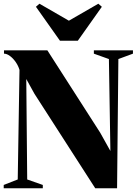

<svg xmlns="http://www.w3.org/2000/svg" viewBox="-20 -1014 736 1034"><path d="M0 0V-18L75.5 -47.5L85 -637.5Q78.5 -659.5 64.8 -679.5Q51 -699.5 34 -712.2Q17 -725 1.5 -725V-743H235L519.5 -299.5L574.5 -201L566.5 -696L485.5 -725V-743H696V-725L617.5 -696L610.5 0H493L165.5 -509L121.5 -588.5L126.5 -47.5L210.5 -18V0ZM303 -794.5 173.5 -977.5 192.5 -994 351 -902.5 509.5 -994 528.5 -977.5 399 -794.5Z"/></svg>

Font: Merriweather 144pt Black
Style: Regular
Weight: 900
Version: Version 2.100